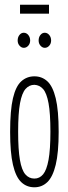

<svg xmlns="http://www.w3.org/2000/svg" viewBox="-20 -787 290 815"><path d="M126 8Q93 8 70 -14Q47 -36 35 -87.5Q23 -139 23 -227Q23 -319 35 -370Q47 -421 70.5 -442Q94 -463 126 -463Q158 -463 181 -442Q204 -421 216.5 -370Q229 -319 229 -227Q229 -139 216.5 -87.5Q204 -36 181 -14Q158 8 126 8ZM126 -29Q148 -29 163 -47Q178 -65 186 -108.5Q194 -152 194 -228Q194 -306 186 -349Q178 -392 163 -409Q148 -426 126 -427Q104 -427 88.5 -409.5Q73 -392 65 -349Q57 -306 57 -228Q57 -152 64.5 -108.5Q72 -65 87.5 -47Q103 -29 126 -29ZM81 -584Q71 -584 63 -593Q55 -602 55 -615Q55 -629 62.5 -638.5Q70 -648 81 -648Q92 -648 100 -638.5Q108 -629 108 -615Q108 -602 100 -593Q92 -584 81 -584ZM170 -584Q160 -584 152 -593Q144 -602 144 -615Q144 -629 151.5 -638.5Q159 -648 170 -648Q181 -648 189 -638.5Q197 -629 197 -615Q197 -602 189 -593Q181 -584 170 -584ZM65 -729V-767H188V-729Z"/></svg>

Font: Inconsolata UltraCondensed Light
Style: Regular
Weight: 300
Width: 1
Monospace: yes
Designer: Raph Levien, Cyreal, Brenton Simpson
Foundry: Raph Levien, Cyreal, Google
Version: Version 3.001; ttfautohint (v1.8.2.53-6de2)